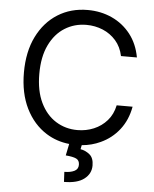

<svg xmlns="http://www.w3.org/2000/svg" viewBox="-62 -789 851 1059"><g transform="rotate(5 363.5 -259.0)"><path d="M332.4 218.8 329.5 163.4Q362.6 163.4 384.4 152.9Q406.2 142.4 406.2 117.9Q406.2 93.4 388.1 84.5Q370 75.6 329.5 72.4L342.7 7.8Q272.4 0.4 215.2 -35.5Q142.8 -81 101.2 -164.8Q59.7 -248.6 59.7 -363.6Q59.7 -478.7 101.2 -562.5Q142.8 -646.3 215.2 -691.8Q287.6 -737.2 380.7 -737.2Q453.8 -737.2 515.3 -709Q576.7 -680.8 618.3 -627.7Q659.8 -574.6 673.3 -500H585.2Q574.6 -550.4 544.4 -584.9Q514.2 -619.3 471.6 -637.1Q429 -654.8 380.7 -654.8Q314.6 -654.8 261.2 -621.4Q207.7 -588.1 176.3 -523.1Q144.9 -458.1 144.9 -363.6Q144.9 -269.2 176.3 -204.2Q207.7 -139.2 261.2 -105.8Q314.6 -72.4 380.7 -72.4Q429 -72.4 471.6 -90.2Q514.2 -108 544.4 -142.4Q574.6 -176.8 585.2 -227.3H673.3Q659.8 -152.7 618.3 -99.6Q576.7 -46.5 515.3 -18.5Q467.3 3.9 412.3 8.5L407.7 31.2Q435.4 35.5 458.5 54.5Q481.5 73.5 481.5 115.1Q481.5 160.9 443.7 189.8Q405.9 218.8 332.4 218.8Z"/></g></svg>

Font: Linik Sans
Style: Regular
Weight: 400
Designer: Rasmus Andersson (font), Marc Monis (original base), Kil Hyung-jin (Pretendard portions), Cristiano Sobral (main changes
Foundry: rsms
Version: Version 3.018;May 31, 2022;FontCreator 14.0.0.2814 64-bit; t